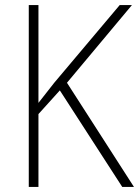

<svg xmlns="http://www.w3.org/2000/svg" viewBox="-20 -734 546 754"><path d="M506 0H460L215 -379L131 -286V0H93V-714H131V-330Q143 -345 158.5 -365Q174 -385 193 -409L450 -714H498L243 -409Z"/></svg>

Font: Noto Sans Armenian SemiCondensed ExtraLight
Style: Regular
Weight: 200
Width: 4
Designer: Monotype Design Team
Foundry: Monotype Imaging Inc.
Version: Version 2.008; ttfautohint (v1.8.4.7-5d5b)